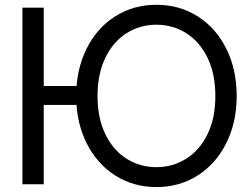

<svg xmlns="http://www.w3.org/2000/svg" viewBox="-20 -759 1039 791"><path d="M319.3 -326.7H116.2V-404.8H319.3ZM160.2 0H72.3V-727.5H160.2ZM293.9 -363.3Q293.9 -471.7 336.2 -557.4Q378.4 -643.1 453.9 -691.2Q529.3 -739.3 624.5 -739.3Q719.7 -739.3 795.2 -691.2Q870.6 -643.1 912.8 -557.4Q955.1 -471.7 955.1 -363.3Q955.1 -255.4 912.6 -169.9Q870.1 -84.5 794.9 -36.4Q719.7 11.7 624.5 11.7Q529.3 11.7 454.1 -36.4Q378.9 -84.5 336.4 -169.9Q293.9 -255.4 293.9 -363.3ZM867.2 -363.3Q867.2 -455.1 834.7 -521.5Q802.2 -587.9 746.8 -622.6Q691.4 -657.2 624.5 -657.2Q557.1 -657.2 502 -622.6Q446.8 -587.9 414.3 -521.5Q381.8 -455.1 381.8 -363.3Q381.8 -272 414.3 -205.6Q446.8 -139.2 502 -104.7Q557.1 -70.3 624.5 -70.3Q691.4 -70.3 746.8 -105Q802.2 -139.6 834.7 -205.8Q867.2 -272 867.2 -363.3Z"/></svg>

Font: Intratopia Thin
Style: Regular
Weight: 100
Designer: Rasmus Andersson
Foundry: rsms
Version: Version 3.000;Glyphs 3.2.3 (3260)